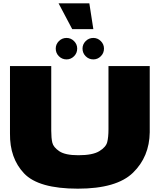

<svg xmlns="http://www.w3.org/2000/svg" viewBox="-20 -1124 960 1154"><path d="M632 -727H880V-329Q878 -182 779.5 -86Q681 10 448 10Q212 10 125 -81.5Q38 -173 40 -322V-727H288V-338Q288 -294 294.5 -266.5Q301 -239 336.5 -215Q372 -191 451 -191Q537 -191 577 -215.5Q617 -240 624.5 -270Q632 -300 632 -347ZM315 -832Q315 -858 334 -877Q353 -896 380 -896Q406 -896 425 -877Q444 -858 444 -832Q444 -805 425 -786Q406 -767 380 -767Q353 -767 334 -786Q315 -805 315 -832ZM476 -832Q476 -858 495 -877Q514 -896 541 -896Q567 -896 586 -877Q605 -858 605 -832Q605 -805 586 -786Q567 -767 541 -767Q514 -767 495 -786Q476 -805 476 -832ZM414 -949 332 -1104H517L541 -949Z"/></svg>

Font: Dela Gothic One
Style: Regular
Weight: 400
Designer: aratakana
Foundry: aratakana
Version: Version 1.004